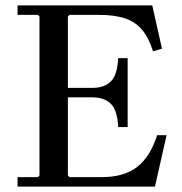

<svg xmlns="http://www.w3.org/2000/svg" viewBox="-20 -690 672 710"><path d="M45 0V-35H120L126 -41V-629L120 -635H45V-670H543L579 -510L546 -500Q529 -553 503.5 -582Q478 -611 439.5 -623Q401 -635 346 -635H237L231 -629V-320L186 -365H322Q365 -365 389.5 -388.5Q414 -412 417 -475H452V-220H417Q414 -283 389.5 -306.5Q365 -330 322 -330H186L231 -375V-41L237 -35H356Q439 -35 487.5 -73Q536 -111 561 -190H596L553 0Z"/></svg>

Font: Brygada 1918 Medium
Style: Regular
Weight: 500
Designer: Mateusz Machalski | Borys Kosmynka | Przemek Hoffer
Foundry: NIEPODLEGLA 2018
Version: Version 3.006